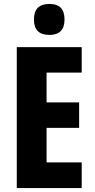

<svg xmlns="http://www.w3.org/2000/svg" viewBox="-20 -953 479 973"><path d="M394 0H65V-714H394V-585H216V-434H381V-305H216V-130H394ZM230 -933Q270 -933 288.5 -913Q307 -893 307 -854Q307 -776 230 -776Q152 -776 152 -854Q152 -933 230 -933Z"/></svg>

Font: Noto Sans Malayalam ExtraCondensed ExtraBold
Style: Regular
Weight: 800
Width: 2
Designer: Jelle Bosma - Monotype Design Team
Foundry: Monotype Imaging Inc.
Version: Version 2.104; ttfautohint (v1.8.4.7-5d5b)